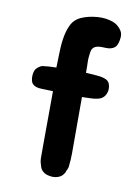

<svg xmlns="http://www.w3.org/2000/svg" viewBox="-78 -629 561 773"><g transform="rotate(10 202.5 -243.0)"><path d="M327 -337Q344 -332 349 -318.5Q354 -305 352 -290Q346 -259 318 -252Q302 -248 285.5 -248Q269 -248 252 -247V-16Q252 8 249 33Q249 42 244 52Q242 57 241 58Q241 60 239 64Q233 75 223 82Q201 94 176 88Q161 85 153 78Q144 71 140 61Q138 56 137 51Q136 46 134 41Q133 36 132.5 31.5Q132 27 132 24V-34Q132 -86 132.5 -142Q133 -198 133 -250Q110 -251 85.5 -251.5Q61 -252 50 -263Q44 -269 42 -278.5Q40 -288 40.5 -298Q41 -308 44 -316.5Q47 -325 52 -329Q65 -341 75.5 -342.5Q86 -344 102 -345Q104 -345 115.5 -345.5Q127 -346 130 -346Q131 -380 132 -414Q133 -448 138.5 -476.5Q144 -505 155.5 -526.5Q167 -548 191 -559Q220 -572 257 -575Q294 -578 324 -566Q338 -561 351.5 -546Q365 -531 364 -513Q363 -495 357 -480Q351 -465 331 -460Q322 -458 312.5 -458.5Q303 -459 293 -459Q283 -459 274.5 -456.5Q266 -454 260 -447Q255 -441 253.5 -431Q252 -421 251 -410Q250 -399 250.5 -388.5Q251 -378 251 -371V-346Q274 -344 293.5 -343Q313 -342 327 -337Z"/></g></svg>

Font: BM JUA
Style: Regular
Weight: 400
Designer: BONGJIN KIM, JAEHYUN KEUM, JUHEE TAE
Foundry: WOOWA BROTHERS Corporation.
Version: Version 1.100